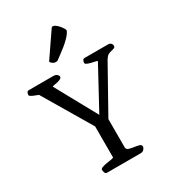

<svg xmlns="http://www.w3.org/2000/svg" viewBox="-230 -1029 1022 1142"><g transform="rotate(-30 281.0 -458.0)"><path d="M144 -29Q144 -37 155.5 -41.5Q167 -46 183 -49Q199 -52 214.5 -54Q230 -56 238 -60V-274L43 -603Q39 -605 29.5 -608.5Q20 -612 10.5 -616Q1 -620 -6 -624.5Q-13 -629 -13 -634Q-13 -640 -9.5 -649Q-6 -658 6 -658H172Q190 -658 198 -649.5Q206 -641 206 -636Q206 -627 197.5 -622Q189 -617 177.5 -614Q166 -611 155 -609.5Q144 -608 138 -605L294 -321L447 -603Q441 -606 428 -608.5Q415 -611 402 -614.5Q389 -618 379.5 -622.5Q370 -627 370 -634Q370 -640 373.5 -649Q377 -658 389 -658H545Q563 -658 569 -649.5Q575 -641 575 -636Q575 -626 570 -622.5Q565 -619 556 -617Q545 -614 537.5 -612Q530 -610 524.5 -607Q519 -604 514 -598.5Q509 -593 502 -583L328 -272V-77Q329 -63 344.5 -58.5Q360 -54 378 -51.5Q396 -49 410.5 -45Q425 -41 425 -27Q425 -22 417 -11Q409 0 391 0H163Q151 0 147.5 -11.5Q144 -23 144 -29ZM229 -722Q215 -722 204.5 -730.5Q194 -739 194 -744V-745L307 -910Q310 -916 317 -916Q325 -916 335.5 -908.5Q346 -901 355 -890.5Q364 -880 370.5 -869.5Q377 -859 377 -854V-852Q369 -834 350.5 -814.5Q332 -795 311 -778Q290 -761 270.5 -747Q251 -733 241 -725Q235 -722 229 -722Z"/></g></svg>

Font: Asar
Style: Regular
Weight: 400
Designer: Eben Sorkin
Foundry: Eben Sorkin, Pria Ravichandran
Version: Version 1.003; ttfautohint (v1.3) -l 8 -r 50 -G 0 -x 0 -H 45